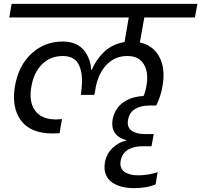

<svg xmlns="http://www.w3.org/2000/svg" viewBox="-20 -760 1038 990"><path d="M27.8 -669.9 40 -740.2H998L984.9 -669.9H724.1L701.2 -541Q769.5 -526.4 801.8 -466.3Q834 -406.2 817.9 -315.9Q809.6 -263.7 785.2 -215.8H748Q707 -215.8 677.5 -198.7Q647.9 -181.6 640.1 -142.1Q633.8 -104.5 658.2 -86.7Q682.6 -68.8 726.1 -68.8H772.9L761.2 -5.9H713.9Q693.8 -5.9 676.8 -2.2Q659.7 1.5 643.8 9.8Q627.9 18.1 616.9 33.2Q606 48.3 602.1 69.8Q595.7 108.4 621.8 126.2Q647.9 144 692.9 144Q743.2 144 793 127.9L782.2 190.9Q738.3 210 669.9 210Q635.3 210 606.7 202.4Q578.1 194.8 556.4 179.4Q534.7 164.1 524.9 137.9Q515.1 111.8 521 77.1Q529.3 33.2 560.1 3.4Q590.8 -26.4 630.9 -35.2L631.8 -37.1Q592.8 -46.9 573 -74Q553.2 -101.1 561 -146Q567.4 -176.8 583.7 -200Q600.1 -223.1 622.6 -236.8Q645 -250.5 669.7 -257.3Q694.3 -264.2 720.2 -265.1Q730.5 -289.1 734.9 -316.9Q747.6 -384.3 722.2 -427.7Q696.8 -471.2 636.2 -471.2Q569.3 -471.2 525.1 -421.4Q481 -371.6 470.2 -289.1L465.8 -271H397L398.9 -289.1Q410.2 -374 388.2 -422.6Q366.2 -471.2 304.2 -471.2Q238.8 -471.2 196.3 -428Q153.8 -384.8 142.1 -314.9Q127.4 -236.3 160.6 -190.2Q193.8 -144 270 -144Q275.4 -144 299.8 -146L287.1 -73.2Q265.6 -71.8 252 -71.8Q137.7 -71.8 88.1 -138.7Q38.6 -205.6 57.1 -315.9Q75.7 -422.9 143.1 -484.4Q210.4 -545.9 304.2 -545.9Q341.3 -545.9 369.6 -533.2Q397.9 -520.5 414.6 -498.8Q431.2 -477.1 439.9 -452.4Q448.7 -427.7 450.2 -399.9H453.1Q476.1 -454.1 518.1 -493.7Q560.1 -533.2 622.1 -543L644 -669.9Z"/></svg>

Font: Poppins
Style: Italic
Weight: 400
Italic angle: -10°
Designer: Ninad Kale (Devanagari), Jonny Pinhorn (Latin)
Foundry: Indian Type Foundry
Version: Version 3.200;PS 1.000;hotconv 16.6.54;makeotf.lib2.5.65590